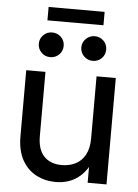

<svg xmlns="http://www.w3.org/2000/svg" viewBox="-57 -873 667 927"><g transform="rotate(5 276.5 -409.5)"><path d="M248 9.8Q195.8 9.8 152.8 -12.9Q109.9 -35.6 84.7 -81.3Q59.6 -127 59.6 -194.8V-515.6H152.8V-204.1Q152.8 -139.6 183.8 -106.9Q214.8 -74.2 270.5 -74.2Q306.6 -74.2 336.2 -88.9Q365.7 -103.5 383.1 -135Q400.4 -166.5 400.4 -216.3V-515.6H493.7V0H402.3V-126.5H425.8Q400.9 -57.6 355.7 -23.9Q310.5 9.8 248 9.8ZM375.5 -588.4Q350.1 -588.4 332.5 -606Q314.9 -623.5 314.9 -648.4Q314.9 -673.3 332.8 -690.7Q350.6 -708 375.5 -708Q400.4 -708 418 -690.7Q435.5 -673.3 435.5 -648.4Q435.5 -623 418.2 -605.7Q400.9 -588.4 375.5 -588.4ZM168.9 -588.4Q144 -588.4 126.5 -606Q108.9 -623.5 108.9 -648.4Q108.9 -673.3 126.5 -690.7Q144 -708 168.9 -708Q194.3 -708 211.9 -690.7Q229.5 -673.3 229.5 -648.4Q229.5 -623 211.9 -605.7Q194.3 -588.4 168.9 -588.4ZM412.1 -829.1V-764.2H140.6V-829.1Z"/></g></svg>

Font: Inter Cardless Display
Style: Regular
Weight: 400
Designer: Rasmus Andersson
Foundry: rsms
Version: Version 4.001;git-9221beed3